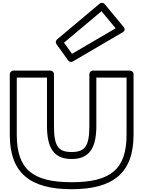

<svg xmlns="http://www.w3.org/2000/svg" viewBox="-20 -1306 1025 1373"><path d="M437.8 -1000.8 705.8 -1225.7 807 -1103.7 495 -921.1ZM387.9 -1024.1C378.1 -1015.9 376.2 -1000.9 383.7 -990.4L467.7 -873.4C474.8 -863.6 489.4 -859.8 500.6 -866.4L857.6 -1075.4C880.5 -1088.8 869 -1107.2 864.2 -1113L728.2 -1277C719.4 -1287.6 703.3 -1288.9 692.9 -1280.1ZM50 -776V-342C50 -68 195.8 47 492 47C788.2 47 935 -67.9 935 -342V-776C935 -791.1 920.7 -801 910 -801H644C628.9 -801 619 -786.7 619 -776V-406C619 -257.5 586.1 -219 492 -219C398 -219 366 -257.3 366 -406V-776C366 -791.1 351.7 -801 341 -801H75C59.9 -801 50 -786.7 50 -776ZM100 -751H316V-406C316 -248.7 364 -169 492 -169C619.9 -169 669 -248.5 669 -406V-751H885V-342C885 -96.1 771.8 -3 492 -3C212.2 -3 100 -96 100 -342Z"/></svg>

Font: Poland Can Into
Style: BigWritingsOLn
Weight: 700
Foundry: Cannot Into Space Fonts
Version: Version 0.92